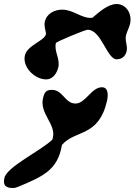

<svg xmlns="http://www.w3.org/2000/svg" viewBox="-24 -708 670 955"><path d="M100 -433C86 -374 149 -313 206 -313C238 -313 259 -343 266 -373C276 -417 244 -451 254 -494C255 -500 399 -560 412 -560C480 -560 508 -413 556 -413C582 -413 600 -428 606 -454C612 -482 596 -504 603 -533C608 -553 619 -571 623 -590C634 -638 605 -688 556 -688C513 -688 468 -647 436 -620C435 -620 428 -619 426 -619C379 -619 339 -660 285 -660C248 -660 208 -641 199 -600C194 -580 203 -557 205 -540L204 -537C197 -505 112 -483 100 -433ZM-2 177C-10 211 2 227 38 227C51 227 54 226 69 220C188 170 264 138 284 13C350 -64 466 -24 508 -205C514 -231 517 -274 483 -274C431 -274 401 -193 352 -193C298 -193 290 -261 234 -261C205 -261 197 -249 190 -220C172 -142 255 -92 239 -23C239 -22 236 -15 236 -13C174 45 11 121 -2 177Z"/></svg>

Font: Charger
Style: OversprayIt
Weight: 400
Designer: Jasper
Foundry: Cannot Into Space Fonts
Version: Version 0.980